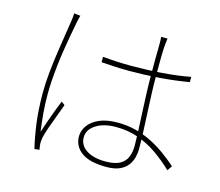

<svg xmlns="http://www.w3.org/2000/svg" viewBox="-109 -900 1218 1064"><g transform="rotate(15 500.0 -367.5)"><path d="M407 -568Q449 -564 488.5 -562Q528 -560 571 -560Q660 -560 747.5 -566.5Q835 -573 908 -587V-557Q827 -543 740.5 -536.5Q654 -530 568 -530Q526 -530 488.5 -532Q451 -534 407 -537ZM726 -758Q724 -742 722.5 -729Q721 -716 720 -702Q719 -682 718.5 -653.5Q718 -625 718 -595Q718 -565 718 -542Q718 -496 720 -441Q722 -386 725 -329Q728 -272 730 -219.5Q732 -167 732 -125Q732 -103 726 -78.5Q720 -54 704 -32Q688 -10 658.5 3.5Q629 17 582 17Q485 17 438.5 -17.5Q392 -52 392 -108Q392 -141 413 -170.5Q434 -200 476 -218.5Q518 -237 581 -237Q637 -237 686 -224Q735 -211 778.5 -189Q822 -167 860.5 -139Q899 -111 933 -81L914 -53Q867 -98 816 -133.5Q765 -169 706.5 -190Q648 -211 578 -211Q508 -211 463.5 -182.5Q419 -154 419 -110Q419 -64 460 -37.5Q501 -11 569 -11Q623 -11 652 -27.5Q681 -44 692.5 -72.5Q704 -101 704 -138Q704 -166 702 -215Q700 -264 697 -322Q694 -380 692 -437.5Q690 -495 690 -540Q690 -586 690 -628.5Q690 -671 691 -701Q691 -715 691 -730.5Q691 -746 689 -758ZM227 -755Q225 -749 223 -742Q221 -735 219.5 -727Q218 -719 216 -710Q209 -674 201.5 -632.5Q194 -591 187 -546.5Q180 -502 175 -457.5Q170 -413 167 -370.5Q164 -328 164 -291Q164 -233 168 -184.5Q172 -136 180 -77Q189 -105 201.5 -140.5Q214 -176 227 -210.5Q240 -245 250 -269L270 -254Q260 -226 245 -186.5Q230 -147 217 -110Q204 -73 199 -51Q197 -41 196 -29Q195 -17 196 -7Q197 0 198 8Q199 16 200 21L172 24Q158 -32 147 -110.5Q136 -189 136 -290Q136 -344 142 -404Q148 -464 156.5 -522.5Q165 -581 173 -631Q181 -681 186 -714Q188 -728 189 -739Q190 -750 190 -759Z"/></g></svg>

Font: Shanggu Sans SC VF
Style: Regular
Weight: 250
Designer: GuiWonder
Version: Version 1.021